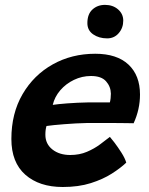

<svg xmlns="http://www.w3.org/2000/svg" viewBox="-20 -748 596 768"><path d="M485 -97.5Q462.5 -76 427.2 -53.5Q392 -31 343.2 -15.5Q294.5 0 231 0Q137 0 81.2 -49.2Q25.5 -98.5 25.5 -192Q25.5 -294.5 70.2 -371.2Q115 -448 191 -490.5Q267 -533 361 -533Q447.5 -533 493.8 -489.8Q540 -446.5 540 -370Q540 -310.5 514.5 -255Q508.5 -255 485 -255.5Q461.5 -256 431.2 -256Q401 -256 372.5 -256Q344 -256 328.5 -256Q284 -255 236.8 -251.2Q189.5 -247.5 166 -244Q161.5 -230 161.5 -209Q161.5 -172.5 189.5 -150.2Q217.5 -128 261 -128Q298 -128 327.8 -140.8Q357.5 -153.5 380.2 -170.5Q403 -187.5 419.5 -200.5Q423 -197 437 -178.8Q451 -160.5 465.5 -137.8Q480 -115 485 -97.5ZM191 -328.5Q210 -331.5 249 -334.5Q288 -337.5 336.5 -338.5Q364.5 -338.5 389.2 -338.5Q414 -338.5 419.5 -338.5Q421.5 -346 422.5 -355.2Q423.5 -364.5 423.5 -373.5Q423 -401.5 404.2 -422.8Q385.5 -444 344 -444Q308 -444 275.8 -428.5Q243.5 -413 221 -386.8Q198.5 -360.5 191 -328.5ZM400 -728.5Q431.5 -728.5 452.2 -710.5Q473 -692.5 473 -665.5Q473 -636.5 455 -615.5Q437 -594.5 408.5 -594.5Q376 -594.5 352.8 -610.5Q329.5 -626.5 329.5 -655.5Q329.5 -691.5 349.8 -710Q370 -728.5 400 -728.5Z"/></svg>

Font: Grandstander SemiBold
Style: Italic
Weight: 600
Italic angle: -15°
Designer: Tyler Finck
Foundry: Etcetera Type Co
Version: Version 1.200; ttfautohint (v1.8.3)